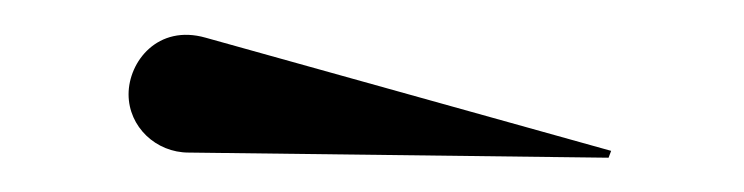

<svg xmlns="http://www.w3.org/2000/svg" viewBox="-20 -810 434 112"><path d="M90 -721 335 -718 336.5 -722 100 -788C72 -796 55 -774 55 -755C55 -736 71 -721 90 -721Z"/></svg>

Font: Bodoni* 36pt
Style: Regular
Weight: 400
Version: Version 2.3